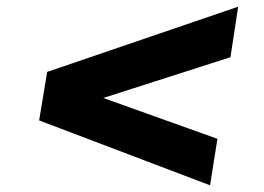

<svg xmlns="http://www.w3.org/2000/svg" viewBox="-20 -574 788 574"><path d="M608 -20 97 -214 121 -359 692 -554 669 -403 198 -252 208 -310 630 -159Z"/></svg>

Font: Nunito Sans 10pt Expanded Black
Style: Italic
Weight: 900
Width: 7
Italic angle: -9°
Designer: Vernon Adams
Foundry: Vernon Adams
Version: Version 3.101;gftools[0.9.27]